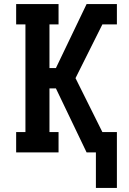

<svg xmlns="http://www.w3.org/2000/svg" viewBox="-20 -755 640 951"><path d="M455 176V0H409L257 -317H225V-101H270V0H60V-101H106V-634H60V-735H270V-634H225V-418H257L409 -735H559V-634H487L354 -368L487 -101H559V176Z"/></svg>

Font: Iosevka Etoile
Style: Bold
Weight: 700
Designer: Belleve Invis
Foundry: Belleve Invis
Version: Version 28.1.0; ttfautohint (v1.8.4)